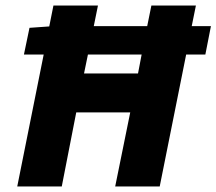

<svg xmlns="http://www.w3.org/2000/svg" viewBox="-20 -670 778 690"><path d="M42 0H202L254 -266H448L394 0H554L649 -474H718L738 -576H669L684 -650H524L509 -576H317L332 -650H172L157 -575L86 -570L66 -474H137ZM282 -406 296 -474H489L476 -406Z"/></svg>

Font: Source Sans Pro Black
Style: Italic
Weight: 900
Italic angle: -11°
Designer: Paul D. Hunt
Foundry: Adobe Systems Incorporated
Version: Version 3.006;hotconv 1.0.111;makeotfexe 2.5.65597